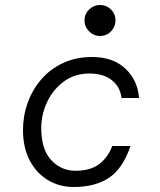

<svg xmlns="http://www.w3.org/2000/svg" viewBox="-20 -736 640 768"><path d="M275 12Q217 12 171 -16Q125 -44 98.5 -95Q72 -146 72 -216Q72 -273 91 -325.5Q110 -378 145.5 -419Q181 -460 232.5 -484Q284 -508 348 -508Q432 -508 481.5 -461.5Q531 -415 536 -344H466Q461 -389 427 -415.5Q393 -442 338 -442Q279 -442 235.5 -410Q192 -378 168.5 -328Q145 -278 145 -224Q145 -139 184.5 -96Q224 -53 282 -53Q341 -53 376 -79Q411 -105 429 -152H502Q471 -61 415.5 -24.5Q360 12 275 12ZM380 -592Q355 -592 336.5 -610.5Q318 -629 318 -654Q318 -680 336.5 -698Q355 -716 380 -716Q406 -716 424 -698Q442 -680 442 -654Q442 -629 424 -610.5Q406 -592 380 -592Z"/></svg>

Font: DM Mono Light
Style: Italic
Weight: 300
Italic angle: -10°
Designer: Colophon Foundry
Foundry: Colophon Foundry
Version: Version 1.000; ttfautohint (v1.8.2.53-6de2)